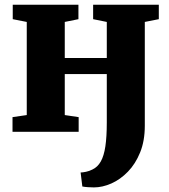

<svg xmlns="http://www.w3.org/2000/svg" viewBox="-20 -574 735 836"><path d="M389 242Q377.5 242 362.8 241Q348 240 338.5 238L331 177Q340 177 354.5 174Q369 171 382.5 164Q405 153.5 418.8 129.2Q432.5 105 438.8 63.2Q445 21.5 445 -41V-251.5H262V-73L322.5 -64V0H34.5V-64L96.5 -73V-478.5L35.5 -490.5V-553.5H321.5V-490.5L262 -478.5V-321.5H445V-478.5L385.5 -490.5V-553.5H671.5V-490.5L610.5 -478.5V-26.5Q610.5 39.5 590.2 89.5Q570 139.5 537 173.5Q504 207.5 465 224.8Q426 242 389 242Z"/></svg>

Font: Merriweather 24pt Black
Style: Regular
Weight: 900
Designer: Eben Sorkin
Foundry: Eben Sorkin
Version: Version 2.100